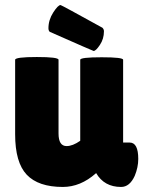

<svg xmlns="http://www.w3.org/2000/svg" viewBox="-20 -731 584 761"><path d="M177 -605Q172 -610 172 -619Q172 -652 191 -681.5Q210 -711 220 -711Q223 -711 386 -621Q392 -615 392 -607Q392 -577 376 -553Q360 -529 351 -529Q349 -529 177 -605ZM40 -494Q40 -505 126 -505Q212 -505 212 -494V-202Q212 -152 244 -152Q268 -152 298 -173V-494Q298 -504 383 -504Q468 -504 468 -494V-166H494Q528 -166 528 -101Q528 -68 514 -34Q494 10 460 10Q393 10 361 -45L360 -44Q299 10 229 10Q132 10 86 -38.5Q40 -87 40 -199Z"/></svg>

Font: Lilita One
Style: Regular
Weight: 400
Designer: Juan Montoreano
Foundry: Juan Montoreano
Version: Version 1.002